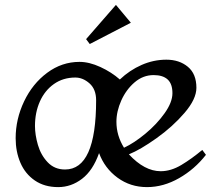

<svg xmlns="http://www.w3.org/2000/svg" viewBox="-20 -753 887 785"><path d="M822 -120Q776 -61 712 -24.5Q648 12 581 12Q513 12 460.5 -26.5Q408 -65 385 -127Q360 -56 315.5 -22Q271 12 218 12Q162 12 122.5 -15Q83 -42 63.5 -87.5Q44 -133 44 -188Q44 -266 78.5 -338.5Q113 -411 173 -455.5Q233 -500 305 -500Q345 -500 390.5 -479Q436 -458 470 -428Q510 -466 559 -487.5Q608 -509 660 -509Q713 -509 748 -480Q783 -451 783 -394Q783 -348 734.5 -291.5Q686 -235 620 -188Q554 -141 507 -122Q571 -53 637 -53Q679 -53 721.5 -78.5Q764 -104 807 -140ZM487 -149Q528 -168 574.5 -206.5Q621 -245 653 -290Q685 -335 685 -372Q685 -410 665.5 -428Q646 -446 608 -446Q565 -446 530.5 -416.5Q496 -387 476 -342.5Q456 -298 456 -255Q456 -199 487 -149ZM373 -343Q373 -388 346 -412Q319 -436 288 -436Q238 -436 200.5 -409.5Q163 -383 143 -338Q123 -293 123 -238Q123 -202 135 -160.5Q147 -119 175 -89.5Q203 -60 246 -60Q373 -60 373 -343ZM454 -733 332 -593 347 -573 515 -660Z"/></svg>

Font: Amita
Style: Regular
Weight: 400
Designer: Eduardo Rodriguez Tunni, Modular Infotech, Brian J. Bonislawsky
Foundry: Eduardo Rodriguez Tunni, Modular Infotech, Brian J. Bonislawsky
Version: Version 1.004